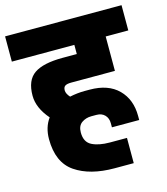

<svg xmlns="http://www.w3.org/2000/svg" viewBox="-120 -760 793 911"><g transform="rotate(-15 276.0 -304.5)"><path d="M197 -353Q197 -337 214 -318Q252 -326 287 -326H312Q403 -326 452.5 -276.5Q502 -227 502 -146V-126H368V-146Q368 -171 353 -186.5Q338 -202 312 -202H287Q260 -202 239.5 -187.5Q219 -173 219 -140Q219 -93 252.5 -76Q286 -59 340 -59H424V65H330Q210 65 137.5 15.5Q65 -34 65 -149Q65 -207 95 -248Q43 -308 43 -368Q43 -444 87.5 -474.5Q132 -505 227 -505H297V-550H-10V-674H562V-550H451V-381H237Q216 -381 206.5 -375Q197 -369 197 -353Z"/></g></svg>

Font: Biryani Heavy
Style: Regular
Weight: 900
Designer: Dan Reynolds and Mathieu Réguer
Foundry: Dan Reynolds and Mathieu Réguer
Version: Version 1.003; ttfautohint (v1.1) -l 5 -r 5 -G 72 -x 0 -D la